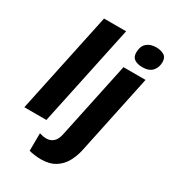

<svg xmlns="http://www.w3.org/2000/svg" viewBox="-236 -889 1118 1251"><g transform="rotate(30 323.0 -264.0)"><path d="M13 0 174 -760H340L179 0ZM547 -610Q512 -610 489 -624.5Q466 -639 466 -674Q466 -720 492 -744Q518 -768 564 -768Q597 -768 621.5 -754Q646 -740 646 -705Q646 -663 621.5 -636.5Q597 -610 547 -610ZM275 240Q252 240 226 236.5Q200 233 185 228L186 96Q202 101 214 103Q226 105 239 105Q268 105 289.5 87Q311 69 320 27L442 -549H608L481 53Q470 103 446.5 145.5Q423 188 381 214Q339 240 275 240Z"/></g></svg>

Font: Noto Sans Disp ExtBd
Style: Italic
Weight: 800
Italic angle: -12°
Designer: Monotype Design Team
Foundry: Monotype Imaging Inc.
Version: Version 2.000;GOOG;noto-source:20170915:90ef993387c0